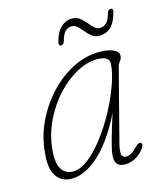

<svg xmlns="http://www.w3.org/2000/svg" viewBox="-95 -673 644 754"><g transform="rotate(-15 226.5 -296.0)"><path d="M320.5 -77Q313 -47 316 -34Q319 -21 333.5 -21Q354 -21 380 -48.5Q394.5 -63 402 -58.5Q411 -52.5 402 -38.5Q389.5 -19 368.2 -5.8Q347 7.5 322 7.5Q282 7.5 282 -31Q282 -42.5 285.2 -59.2Q288.5 -76 297.8 -108.8Q307 -141.5 325.5 -200Q273.5 -95.5 216 -44Q158.5 7.5 105 7.5Q64 7.5 42.8 -24Q21.5 -55.5 29 -120.5Q34.5 -184 62.5 -242.2Q90.5 -300.5 133.8 -346.5Q177 -392.5 229.5 -419Q282 -445.5 337 -445.5Q371 -445.5 392.5 -436.2Q414 -427 414 -410Q414 -398.5 406 -388.8Q398 -379 395.5 -367.5ZM60.5 -126Q54.5 -71 70 -44.8Q85.5 -18.5 116.5 -18.5Q147.5 -18.5 181.5 -45.5Q215.5 -72.5 248.2 -116Q281 -159.5 307.8 -210Q334.5 -260.5 351.2 -308Q368 -355.5 369.5 -389.5Q370.5 -420 322 -420Q280 -420 236.5 -396.2Q193 -372.5 155.2 -331.2Q117.5 -290 92 -237.2Q66.5 -184.5 60.5 -126ZM356 -506.5Q338 -506.5 325.2 -516.2Q312.5 -526 302 -538.8Q291.5 -551.5 281.2 -561.2Q271 -571 258 -571Q226 -571 214 -523Q210.5 -509 199 -509Q188.5 -509 192 -523.5Q201.5 -562.5 221.5 -581.2Q241.5 -600 267.5 -600Q285.5 -600 298.2 -590.2Q311 -580.5 321.2 -567.8Q331.5 -555 342 -545.2Q352.5 -535.5 365.5 -535.5Q397 -535.5 409.5 -583.5Q413 -597.5 424.5 -597.5Q435 -597.5 431 -582Q421 -542.5 401.8 -524.5Q382.5 -506.5 356 -506.5Z"/></g></svg>

Font: Fraunces 72pt SuperSoft Thin
Style: Italic
Weight: 100
Italic angle: -16°
Version: Version 1.000;[b76b70a41]